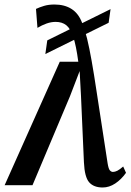

<svg xmlns="http://www.w3.org/2000/svg" viewBox="-50 -821 579 851"><path d="M405 10Q365.5 10 345.2 -13Q325 -36 322 -101.5L309 -395.5L303 -506L260 -394L94 0H-29.5L215 -547.5H297Q287.5 -619 274.8 -657Q262 -695 243.5 -709.5Q225 -724 196.5 -724Q177 -724 156.5 -716.8Q136 -709.5 116 -697.5L109.5 -781.5Q125.5 -789 145.5 -795Q165.5 -801 191.5 -801Q236.5 -801 267.5 -781Q298.5 -761 314 -719.5Q326 -691 336 -650Q346 -609 356.2 -551.2Q366.5 -493.5 378.5 -413L427 -97Q431 -72.5 437 -65.8Q443 -59 450.5 -59Q459.5 -59 470 -64.2Q480.5 -69.5 496 -83L508.5 -55Q487.5 -25.5 460.8 -7.8Q434 10 405 10ZM151 -581.5 159.5 -642 440 -780.5 431.5 -720Z"/></svg>

Font: Merriweather 36pt SemiBold
Style: Italic
Weight: 600
Italic angle: -7.8°
Version: Version 2.101